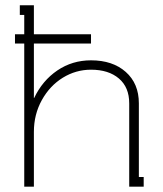

<svg xmlns="http://www.w3.org/2000/svg" viewBox="-20 -699 611 719"><path d="M107.9 -332Q138.7 -397 194.6 -435.1Q250.5 -473.1 320.8 -473.1Q401.9 -473.1 450.9 -429.7Q500 -386.2 500 -312V-36.1H518.1V0H463.9V-36.1V-312Q463.9 -372.1 425.3 -405Q386.7 -438 320.8 -438Q264.2 -438 215.3 -408Q166.5 -377.9 136.7 -324.2Q106.9 -270.5 106.9 -205.1V0H70.8V-536.1H36.1V-570.8H70.8V-643.1H54.2V-679.2H106.9V-570.8H320.8V-536.1H106.9V-332Z"/></svg>

Font: Rawengulk
Style: Regular
Weight: 400
Version: Version 0.92